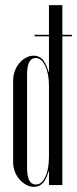

<svg xmlns="http://www.w3.org/2000/svg" viewBox="-20 -718 299 745"><path d="M170 -53H168Q153 7 112 7Q96 7 81.5 -1Q67 -9 55.5 -22Q44 -35 37.5 -52.5Q31 -70 31 -89V-405Q31 -425 37.5 -442.5Q44 -460 55 -473Q66 -486 80.5 -494Q95 -502 111 -502Q131 -502 145 -487.5Q159 -473 168 -440H170V-698H222V0H170ZM170 -385Q170 -432 155.5 -462.5Q141 -493 118 -493Q85 -493 85 -428V-67Q85 -2 119 -2Q142 -2 156 -32Q170 -62 170 -110ZM114 -583H259V-577H114Z"/></svg>

Font: Moniqa Cond Display
Style: Regular
Weight: 400
Width: 3
Designer: Rajesh Rajput
Foundry: Rajesh Rajput
Version: Version 1.000